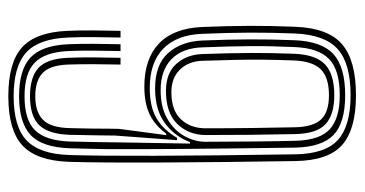

<svg xmlns="http://www.w3.org/2000/svg" viewBox="-222 -624 855 450"><g transform="rotate(90 205.0 -399.5)"><path d="M206.2 8Q127.2 8 91.6 -24.1Q56 -56.2 52.8 -130.5Q51.5 -158.5 51.8 -191.4Q52 -224.2 52.8 -255H68.5Q67.8 -227 67.5 -193.4Q67.2 -159.8 68.5 -131Q71.5 -62.8 103.9 -33.6Q136.2 -4.5 206.2 -4.5Q277.8 -4.5 309.6 -34.9Q341.5 -65.2 343.8 -134.5Q346 -201 345.6 -334.2Q345.2 -467.5 342.2 -664Q341.2 -735.2 308.1 -764.8Q275 -794.2 203.8 -794.2Q129.2 -794.2 95.5 -763.9Q61.8 -733.5 59 -663.5Q56.8 -608 57 -558Q57.2 -508 59.8 -445.8Q62.2 -386.8 94.6 -355.1Q127 -323.5 186.8 -323.5Q231.8 -323.5 258.6 -339.9Q285.5 -356.2 303.5 -387.5H309L298.2 -242Q298 -233.8 297.8 -205.6Q297.5 -177.5 296.5 -136.5Q294.8 -85.8 273.6 -64.2Q252.5 -42.8 206.2 -42.8Q161.5 -42.8 139.9 -62.5Q118.2 -82.2 116 -130.8Q114.8 -157.8 115 -190.8Q115.2 -223.8 116 -255H131.8Q131.2 -228.5 131 -194.1Q130.8 -159.8 131.8 -131.5Q133.5 -89.8 151.5 -72.5Q169.5 -55.2 206.2 -55.2Q243 -55.2 261.4 -73.4Q279.8 -91.5 280.8 -137Q281.5 -160.5 281.8 -184.8Q282 -209 282.1 -227.4Q282.2 -245.8 282.5 -251.2L297.2 -362H293.8Q273.5 -334.8 247.6 -322.8Q221.8 -310.8 183.5 -310.8Q119 -310.8 83 -344.6Q47 -378.5 43.8 -445.5Q41.2 -508.2 41.1 -559.2Q41 -610.2 43.2 -664.2Q46.2 -742 84.4 -774.4Q122.5 -806.8 203.8 -806.8Q283.5 -806.8 320.2 -774.4Q357 -742 358 -664.2Q360.8 -484 361.4 -345.9Q362 -207.8 359.8 -134Q357 -57.5 321.1 -24.8Q285.2 8 206.2 8ZM206.2 -17.2Q143.8 -17.2 115.4 -43.9Q87 -70.5 84.2 -132Q83 -160 83.2 -191.9Q83.5 -223.8 84.2 -255H100.2Q99.5 -227.5 99.2 -191.9Q99 -156.2 100.2 -131.5Q103 -77 127.8 -53.5Q152.5 -30 206.2 -30Q262 -30 286.1 -54.9Q310.2 -79.8 312.2 -136Q313.2 -177 313.6 -203.1Q314 -229.2 314 -237.8L317 -417.8H313.5Q300.8 -382.8 269.6 -359.4Q238.5 -336 188 -336Q132 -336 104.9 -366.5Q77.8 -397 75.5 -445.8Q73 -506.8 72.8 -557.4Q72.5 -608 74.8 -663.2Q77.5 -727.2 107.8 -754.4Q138 -781.5 203.8 -781.5Q268.5 -781.5 296.9 -754.1Q325.2 -726.8 326.5 -663.8Q326.8 -637.8 327.4 -594.2Q328 -550.8 328.6 -498.6Q329.2 -446.5 329.6 -393.9Q330 -341.2 330.1 -296.2Q330.2 -251.2 330 -222.8Q329.8 -214.8 329.5 -195.5Q329.2 -176.2 328 -135.2Q325.5 -70 296.2 -43.6Q267 -17.2 206.2 -17.2ZM191.8 -349Q231.8 -349 258.6 -364.5Q285.5 -380 299.1 -404.2Q312.8 -428.5 312.8 -454.2Q312.8 -507.5 312.1 -565.8Q311.5 -624 310.5 -663.8Q309.2 -722 283.4 -745.4Q257.5 -768.8 203.8 -768.8Q145 -768.8 119 -743.9Q93 -719 90.8 -662.5Q88.2 -605.8 88.6 -557.1Q89 -508.5 91.5 -446Q93.2 -399.5 119.4 -374.2Q145.5 -349 191.8 -349ZM193.8 -361.5Q152.2 -361.5 130.5 -385.4Q108.8 -409.2 107.2 -446Q104.8 -513 104.6 -561.1Q104.5 -609.2 106.5 -662Q108.5 -712 131.1 -734Q153.8 -756 203.8 -756Q249.2 -756 271.5 -735.5Q293.8 -715 294.8 -663.5Q296 -607.2 296.5 -555.8Q297 -504.2 297 -455.2Q297 -415.2 271.4 -388.4Q245.8 -361.5 193.8 -361.5ZM196.8 -374.2Q239.5 -374.2 260.4 -396.9Q281.2 -419.5 281.2 -454.2Q281.2 -508.8 280.5 -563.4Q279.8 -618 278.8 -663.2Q278 -706.2 260.5 -724.9Q243 -743.5 203.8 -743.5Q162.2 -743.5 143.1 -724.4Q124 -705.2 122.2 -661.5Q120.8 -623.8 120.4 -591.6Q120 -559.5 120.8 -525.1Q121.5 -490.8 123 -446.2Q124.2 -414.5 143.5 -394.4Q162.8 -374.2 196.8 -374.2Z"/></g></svg>

Font: Big Shoulders Inline Text
Style: Regular
Weight: 400
Designer: Patric King
Foundry: XO Type Co
Version: Version 1.000